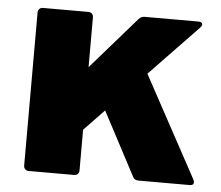

<svg xmlns="http://www.w3.org/2000/svg" viewBox="-46 -598 796 691"><g transform="rotate(5 352.0 -252.5)"><path d="M64 24V-529Q64 -537 69 -542Q74 -547 82 -547H246Q254 -547 259 -542Q264 -537 264 -529V-349L428 -537Q437 -547 449 -547H643Q650 -547 654 -544.5Q658 -542 658 -537Q658 -532 652 -526L477 -344L675 21Q678 27 678 31Q678 42 663 42H479Q463 42 458 30L337 -199L264 -123V24Q264 32 259 37Q254 42 246 42H82Q74 42 69 37Q64 32 64 24Z"/></g></svg>

Font: LINE Seed JP_TTF ExtraBold
Style: Regular
Weight: 800
Designer: LY Corporation & Fontrix & Fontworks
Version: Version 1.015